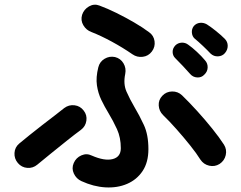

<svg xmlns="http://www.w3.org/2000/svg" viewBox="-20 -787 1040 828"><path d="M331 -6Q309 -16 298.5 -38.5Q288 -61 298 -84Q308 -107 331 -117Q354 -127 376 -116Q431 -92 466 -101Q501 -110 501 -148Q501 -194 484.5 -230Q468 -266 448 -299Q431 -327 417 -356Q403 -385 398 -419Q393 -453 404 -497Q410 -521 431 -533.5Q452 -546 476 -541Q500 -535 512.5 -514Q525 -493 520 -468Q511 -425 525.5 -392Q540 -359 560 -325Q581 -290 600.5 -248Q620 -206 620 -144Q620 -87 595 -49.5Q570 -12 528 6Q486 24 434.5 21Q383 18 331 -6ZM927 -80Q906 -67 882 -72.5Q858 -78 844 -99Q828 -125 800 -160Q772 -195 741 -230Q710 -265 683 -291Q666 -308 664.5 -332Q663 -356 680 -374Q697 -392 722 -392.5Q747 -393 765 -376Q796 -346 830.5 -308Q865 -270 895.5 -232Q926 -194 946 -163Q959 -142 953.5 -118Q948 -94 927 -80ZM141 -77Q122 -61 97.5 -63Q73 -65 57 -84Q41 -103 42.5 -127.5Q44 -152 63 -168Q81 -183 107 -204Q133 -225 161.5 -247Q190 -269 215.5 -288.5Q241 -308 257 -321Q277 -336 301.5 -333Q326 -330 341 -310Q356 -291 352.5 -266.5Q349 -242 329 -227Q303 -208 268 -180Q233 -152 199 -124.5Q165 -97 141 -77ZM551 -553Q509 -582 462 -607.5Q415 -633 374 -649Q352 -657 339.5 -678Q327 -699 334 -723Q342 -747 364 -759.5Q386 -772 409 -763Q444 -750 482.5 -731Q521 -712 558 -690.5Q595 -669 623 -648Q643 -634 646.5 -609.5Q650 -585 635 -565Q620 -545 595.5 -542Q571 -539 551 -553ZM888 -556Q875 -570 855.5 -588.5Q836 -607 819 -621Q809 -630 807.5 -646Q806 -662 816 -675Q827 -687 842.5 -688.5Q858 -690 872 -682Q888 -672 910.5 -654Q933 -636 949 -620Q962 -607 962 -589.5Q962 -572 950 -558Q939 -545 920.5 -544Q902 -543 888 -556ZM861 -465Q849 -452 830.5 -453Q812 -454 800 -468Q788 -482 769 -502Q750 -522 735 -537Q725 -547 724.5 -562.5Q724 -578 736 -591Q747 -602 763 -603Q779 -604 792 -594Q808 -583 829 -563.5Q850 -544 864 -527Q876 -514 875.5 -496Q875 -478 861 -465Z"/></svg>

Font: Zen Maru Gothic
Style: Bold
Weight: 700
Designer: Yoshimichi Ohira
Foundry: Positype
Version: Version 1.001